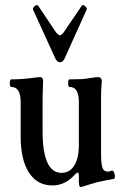

<svg xmlns="http://www.w3.org/2000/svg" viewBox="-20 -725 486 762"><path d="M300 17Q296 17 294.5 10.5Q293 4 293 -5V-28Q293 -40 288 -40Q285 -40 277 -32Q239 11 188 11Q128 11 95 -40Q62 -91 62 -183V-321Q62 -380 24 -380Q21 -380 19.5 -387.5Q18 -395 19.5 -402.5Q21 -410 24 -410Q45 -410 67 -411.5Q89 -413 103 -415Q121 -417 126.5 -418Q132 -419 139 -419Q151 -419 151 -403Q151 -386 150 -368.5Q149 -351 149 -340V-205Q149 -39 224 -39Q257 -39 275 -68.5Q293 -98 293 -150V-321Q293 -380 256 -380Q252 -380 251 -387.5Q250 -395 251 -402.5Q252 -410 256 -410Q282 -410 302 -411Q322 -412 336 -415Q352 -417 357.5 -418Q363 -419 368 -419Q384 -419 384 -402Q381 -370 381 -340V-120Q381 -75 386.5 -59.5Q392 -44 408 -44Q415 -44 424 -48Q429 -49 432.5 -41Q436 -33 436 -24.5Q436 -16 432 -15Q425 -14 404 -10Q383 -6 366 -2Q348 3 335.5 7Q323 11 310 15Q304 17 300 17ZM219 -478Q207 -478 200 -492L111 -687Q109 -693 117 -700Q126 -708 131 -703L202 -597Q212 -585 218 -585Q224 -585 233 -597L305 -703Q309 -709 318 -700Q327 -693 324 -687L236 -492Q233 -486 229 -482Q225 -478 219 -478Z"/></svg>

Font: Junicode Two Beta Condensed Medium
Style: Regular
Weight: 500
Width: 3
Designer: Peter S. Baker
Foundry: Briery Creek Software
Version: Version 1.053; ttfautohint (v1.8.4)